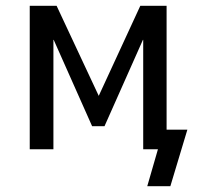

<svg xmlns="http://www.w3.org/2000/svg" viewBox="-20 -517 706 665"><path d="M490 128 527 0H476V-68H629L570 128ZM83 0V-497H176L322 -185L466 -497H557V0H476V-379H475L342 -80H299L166 -379H165V0Z"/></svg>

Font: Nunito Sans 7pt Condensed Medium
Style: Regular
Weight: 500
Width: 3
Designer: Vernon Adams
Foundry: Vernon Adams
Version: Version 3.101;gftools[0.9.27]